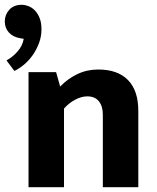

<svg xmlns="http://www.w3.org/2000/svg" viewBox="-61 -781 655 801"><path d="M206 0H58V-480H173L190 -420Q222 -453 262 -472Q302 -491 349 -491Q430 -491 473 -447Q516 -403 516 -318V0H368V-303Q368 -338 351.5 -358.5Q335 -379 303 -379Q279 -379 252.5 -365Q226 -351 206 -328ZM21 -622Q-7 -627 -24 -645.5Q-41 -664 -41 -692Q-41 -719 -22.5 -740Q-4 -761 30 -761Q43 -761 57.5 -755.5Q72 -750 84 -738Q96 -726 104 -706.5Q112 -687 112 -659Q112 -629 102 -602Q92 -575 76.5 -552.5Q61 -530 40.5 -512.5Q20 -495 -1 -485L-34 -529Q-8 -543 12.5 -566.5Q33 -590 38 -619Z"/></svg>

Font: Mukta Malar ExtraBold
Style: Regular
Weight: 800
Designer: Aadarsh Rajan, Girish Dalvi, Yashodeep Gholap
Foundry: Ek Type
Version: Version 2.538;PS 1.000;hotconv 16.6.51;makeotf.lib2.5.65220;